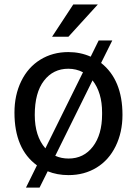

<svg xmlns="http://www.w3.org/2000/svg" viewBox="-20 -770 606 855"><path d="M44.4 -269Q44.4 -346.7 74.5 -408.4Q104.5 -470.2 159.4 -504.2Q214.4 -538.1 284.2 -538.1Q337.9 -538.1 383.8 -517.6L419.4 -589.8H480L430.2 -489.7Q525.4 -414.6 525.4 -258.3Q525.4 -181.2 495.1 -119.1Q464.8 -57.1 410.2 -23.7Q355.5 9.8 285.2 9.8Q234.4 9.8 192.4 -7.3L156.2 65.4H95.7L144.5 -33.7Q44.4 -106.4 44.4 -269ZM134.8 -258.3Q134.8 -163.6 182.1 -109.4L349.6 -448.2Q319.3 -463.9 284.2 -463.9Q216.8 -463.9 175.8 -410.6Q134.8 -357.4 134.8 -258.3ZM434.6 -269Q434.6 -357.9 392.1 -412.1L226.1 -76.2Q252.9 -64 285.2 -64Q353 -64 393.8 -117.4Q434.6 -170.9 434.6 -261.2ZM306.2 -750H415.5L284.7 -606.4H211.9Z"/></svg>

Font: Roboto
Style: Regular
Weight: 400
Designer: Google
Version: Version 2.001047; 2015